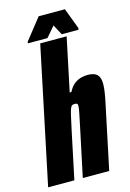

<svg xmlns="http://www.w3.org/2000/svg" viewBox="-150 -947 684 1011"><g transform="rotate(-15 192.5 -441.5)"><path d="M-18 0 138 -743H282L221 -453H230Q245 -482 263.5 -495.5Q282 -509 300.5 -513.5Q319 -518 334 -518Q359 -518 374 -511Q389 -504 396 -489.5Q403 -475 403 -451Q403 -432 399 -405.5Q395 -379 388 -347L315 0H171L229 -274Q238 -317 242.5 -340Q247 -363 247 -373Q247 -384 242.5 -386Q238 -388 230 -388Q221 -388 216 -385Q211 -382 206 -369.5Q201 -357 195 -329.5Q189 -302 178 -252L125 0ZM75 -760 77 -769 167 -883H310L353 -769L351 -760H260L230 -816L182 -760Z"/></g></svg>

Font: Saira Condensed Black
Style: Italic
Weight: 900
Width: 3
Italic angle: -12°
Designer: Hector Gatti with collaboration of the Omnibus-Type team
Foundry: Omnibus-Type
Version: Version 1.101